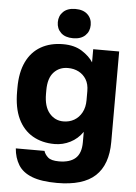

<svg xmlns="http://www.w3.org/2000/svg" viewBox="-62 -787 739 1046"><g transform="rotate(5 307.5 -263.5)"><path d="M290 213Q204 213 152.5 193Q101 173 77.5 134.5Q54 96 50 45H207Q212 63 229.5 79Q247 95 290 95Q350 95 380.5 67.5Q411 40 411 -20V-77Q384 -38 343.5 -17.5Q303 3 258 3Q189 3 137.5 -27Q86 -57 58 -116Q30 -175 30 -265V-285Q30 -369 57.5 -426.5Q85 -484 136.5 -513.5Q188 -543 258 -543Q320 -543 361.5 -516.5Q403 -490 423 -458V-530H565V-35Q565 89 498.5 151Q432 213 290 213ZM295 -124Q328 -124 354 -139Q380 -154 395.5 -182.5Q411 -211 411 -250V-300Q411 -338 395.5 -363.5Q380 -389 354 -402.5Q328 -416 295 -416Q248 -416 218 -383.5Q188 -351 188 -285V-265Q188 -196 218.5 -160Q249 -124 295 -124ZM308 -580Q265 -580 241.5 -602.5Q218 -625 218 -660Q218 -695 241.5 -717.5Q265 -740 308 -740Q351 -740 374.5 -717.5Q398 -695 398 -660Q398 -625 374.5 -602.5Q351 -580 308 -580Z"/></g></svg>

Font: Golos Text
Style: Bold
Weight: 700
Designer: A.Korolkova, Vitaly Kuzmin
Foundry: ParaType Ltd
Version: Version 2.004